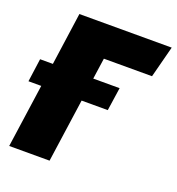

<svg xmlns="http://www.w3.org/2000/svg" viewBox="-134 -800 833 903"><g transform="rotate(20 282.5 -348.0)"><path d="M531 -538H290L275 -433H407L390 -317H259L214 0H12L57 -317H-7L9 -433H73L110 -696H572Z"/></g></svg>

Font: Fira Sans Black
Style: Italic
Weight: 900
Italic angle: -8°
Designer: Carrois Corporate & Edenspiekermann AG
Foundry: Carrois Corporate GbR & Edenspiekermann AG
Version: Version 4.203